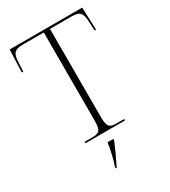

<svg xmlns="http://www.w3.org/2000/svg" viewBox="-223 -822 1019 1151"><g transform="rotate(-30 287.0 -246.5)"><path d="M147 0H421V-10H368C317 -10 306 -24 306 -95V-700H452C514 -700 527 -682 530 -618L533 -558H543L537 -714H35L29 -558H39L42 -618C45 -682 58 -700 120 -700H263V-95C263 -24 252 -10 201 -10H147ZM229 213V221H236C258 178 287 115 305 71V61H265C259 107 243 173 229 213Z"/></g></svg>

Font: Noto Serif Display ExtraLight
Style: Regular
Weight: 200
Designer: Monotype Design Team
Foundry: Monotype Imaging Inc.
Version: Version 2.009